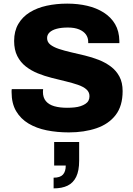

<svg xmlns="http://www.w3.org/2000/svg" viewBox="-20 -719 737 1060"><path d="M360 12Q295 12 238 0.5Q181 -11 137.5 -37Q94 -63 69 -105.5Q44 -148 44 -210Q44 -214 44 -219Q44 -224 45 -227H218Q218 -224 217.5 -219.5Q217 -215 217 -212Q217 -180 233.5 -160.5Q250 -141 280 -132.5Q310 -124 350 -124Q372 -124 391 -126Q410 -128 425 -133Q440 -138 451.5 -145.5Q463 -153 468.5 -163.5Q474 -174 474 -188Q474 -211 456.5 -226Q439 -241 409.5 -251Q380 -261 343 -270Q306 -279 266 -289Q226 -299 189 -314Q152 -329 122.5 -352Q93 -375 75.5 -409.5Q58 -444 58 -493Q58 -547 81 -586.5Q104 -626 144.5 -651Q185 -676 238 -687.5Q291 -699 351 -699Q410 -699 461.5 -687Q513 -675 553 -649.5Q593 -624 615.5 -585.5Q638 -547 639 -493V-481H467V-488Q467 -511 454.5 -528.5Q442 -546 417 -556.5Q392 -567 355 -567Q318 -567 292.5 -560Q267 -553 253.5 -540Q240 -527 240 -509Q240 -487 257.5 -473Q275 -459 305 -449Q335 -439 372 -430.5Q409 -422 448.5 -412.5Q488 -403 525 -388.5Q562 -374 592 -351.5Q622 -329 639.5 -296Q657 -263 657 -216Q657 -134 618.5 -84Q580 -34 512.5 -11Q445 12 360 12ZM276 321V262Q312 262 327.5 245Q343 228 343 195H279V65H417V168Q417 224 400.5 257.5Q384 291 353 306Q322 321 276 321Z"/></svg>

Font: Archivo SemiBold ExtraBold
Style: Regular
Weight: 800
Version: Version 2.001